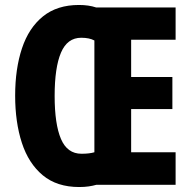

<svg xmlns="http://www.w3.org/2000/svg" viewBox="-20 -744 768 773"><path d="M298 -724Q337 -724 367 -714H687V-584H508V-434H674V-305H508V-131H687V0H368Q354 4 337 6.5Q320 9 299 9Q209 9 152 -38.5Q95 -86 68 -169Q41 -252 41 -359Q41 -467 68.5 -549.5Q96 -632 153 -678Q210 -724 298 -724ZM307 -592Q251 -592 225.5 -532Q200 -472 200 -358Q200 -244 225.5 -184.5Q251 -125 308 -125Q324 -125 337 -126.5Q350 -128 360 -131V-581Q340 -592 307 -592Z"/></svg>

Font: Noto Sans Myanmar UI ExtraCondensed ExtraBold
Style: Regular
Weight: 800
Width: 2
Designer: Monotype Design Team
Foundry: Monotype Imaging Inc.
Version: Version 2.103; ttfautohint (v1.8.4.7-5d5b)